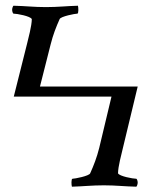

<svg xmlns="http://www.w3.org/2000/svg" viewBox="-20 -666 536 687"><path d="M335 -136.7C326.2 -101.6 315.4 -74.2 302.7 -45.9C298.8 -36.1 247.1 -26.4 239.3 -26.4C234.4 -26.4 235.4 -2.9 237.3 2C276.4 1 308.6 -2.9 351.6 -2.9C395.5 -2.9 422.9 1 467.8 2C469.7 1 472.7 -6.8 472.7 -12.7C472.7 -18.6 469.7 -26.4 467.8 -26.4C456.1 -26.4 407.2 -35.2 402.3 -45.9C402.3 -69.3 415 -116.2 418.9 -132.8L472.7 -356.4H123L161.1 -506.8C169.9 -542 180.7 -569.3 193.4 -597.7C197.3 -607.4 249 -617.2 256.8 -617.2C261.7 -617.2 260.7 -640.6 258.8 -645.5C219.7 -644.5 187.5 -640.6 144.5 -640.6C100.6 -640.6 73.2 -644.5 28.3 -645.5C26.4 -644.5 23.4 -636.7 23.4 -630.9C23.4 -625 26.4 -617.2 28.3 -617.2C40 -617.2 88.9 -608.4 93.8 -597.7C93.8 -574.2 81.1 -527.3 77.1 -510.7L29.3 -320.3H378.9Z"/></svg>

Font: Crimson
Style: Roman
Weight: 400
Version: Version 0.2